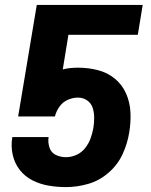

<svg xmlns="http://www.w3.org/2000/svg" viewBox="-20 -755 616 783"><path d="M249 8Q294 8 339.5 -5Q385 -18 422.5 -50.5Q460 -83 480 -126.5Q500 -170 507 -215Q514 -256 512 -297Q510 -338 494 -374Q478 -410 448 -434.5Q418 -459 379 -469Q340 -479 298 -479Q283 -479 267.5 -477.5Q252 -476 236 -472L259 -613H542L562 -735H130L54 -280H204Q209 -301 222.5 -320Q236 -339 256.5 -348Q277 -357 298 -357Q319 -357 335.5 -345.5Q352 -334 358 -315Q364 -296 364 -275Q364 -254 361 -234Q357 -212 349.5 -191Q342 -170 327.5 -151.5Q313 -133 292 -123.5Q271 -114 249 -114Q227 -114 208 -123Q189 -132 182 -152.5Q175 -173 178 -195V-196H30V-194Q24 -158 32 -123Q40 -88 61 -61.5Q82 -35 112.5 -19.5Q143 -4 178 2Q213 8 249 8Z"/></svg>

Font: Iosevka Sparkle Heavy Oblique
Style: Regular
Weight: 900
Italic angle: -9°
Designer: Belleve Invis
Foundry: Belleve Invis
Version: Version 4.5.0; ttfautohint (v1.8.3)